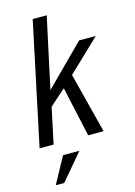

<svg xmlns="http://www.w3.org/2000/svg" viewBox="-134 -759 735 1046"><g transform="rotate(-15 233.5 -236.5)"><path d="M287 -340 374 0H287L225 -282L135 -202L92 0H13L159 -690H238L152 -291L373 -512H467ZM127 69H219L94 217H46Z"/></g></svg>

Font: Decalotype
Style: Italic
Weight: 400
Italic angle: -12°
Designer: Alfredo Marco Pradil
Foundry: Alfredo Marco Pradil
Version: Version 1.0